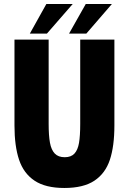

<svg xmlns="http://www.w3.org/2000/svg" viewBox="-20 -922 640 955"><path d="M52 -298V-725H222V-306Q222 -247.5 228.5 -212Q235 -176.5 252.5 -158.2Q270 -140 302 -140Q333.5 -140 350.2 -158Q367 -176 373 -211.2Q379 -246.5 379 -306V-725H549V-298Q549 -195 526.5 -127.2Q504 -59.5 449.5 -23.2Q395 13 300 13Q206.5 13 152 -23.2Q97.5 -59.5 74.8 -127.5Q52 -195.5 52 -298ZM406.5 -902H536.5L409.5 -755H323.5ZM210.5 -902H341.5L213.5 -755H128.5Z"/></svg>

Font: JuliaMono Black
Style: Regular
Weight: 900
Monospace: yes
Designer: cormullion
Foundry: corm
Version: Version 0.054; ttfautohint (v1.8.4)